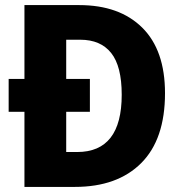

<svg xmlns="http://www.w3.org/2000/svg" viewBox="-20 -734 718 754"><path d="M291 -714Q449 -714 538.5 -625.5Q628 -537 628 -368Q628 -187 534.5 -93.5Q441 0 274 0H76V-295H14V-424H76V-714ZM295 -578H240V-424H333V-295H240V-137H283Q458 -137 458 -362Q458 -474 416.5 -526Q375 -578 295 -578Z"/></svg>

Font: Noto Sans Kannada SemiCondensed ExtraBold
Style: Regular
Weight: 800
Width: 4
Designer: Jelle Bosma - Monotype Design Team
Foundry: Monotype Imaging Inc.
Version: Version 2.005; ttfautohint (v1.8.4.7-5d5b)